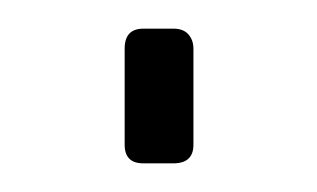

<svg xmlns="http://www.w3.org/2000/svg" viewBox="-20 -114 221 134"><path d="M67 -13V-80Q67 -94 80 -94H101Q108 -94 111.5 -90Q115 -86 115 -80V-13Q115 0 101 0H80Q67 0 67 -13Z"/></svg>

Font: Exo ExtraLight
Style: Regular
Weight: 275
Designer: Natanael Gama
Foundry: Natanael Gama
Version: Version 1.500; ttfautohint (v1.6)